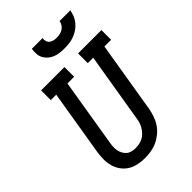

<svg xmlns="http://www.w3.org/2000/svg" viewBox="-278 -1061 1175 1175"><g transform="rotate(-45 309.0 -473.5)"><path d="M254 8Q224 8 194.5 2Q165 -4 141 -19Q117 -34 100 -57.5Q83 -81 75.5 -108.5Q68 -136 68 -166.5Q68 -197 73 -227L143 -651H96V-735H298V-651H240L168 -214Q165 -197 164 -180.5Q163 -164 166 -148Q169 -132 176.5 -118Q184 -104 195.5 -94Q207 -84 223 -80Q239 -76 255 -76Q271 -76 287.5 -79Q304 -82 319 -90Q334 -98 346 -110.5Q358 -123 367 -137.5Q376 -152 381 -167.5Q386 -183 388 -199L463 -651H416V-735H618V-651H560L483 -185Q478 -159 469 -133Q460 -107 444.5 -84Q429 -61 406.5 -42.5Q384 -24 359 -12.5Q334 -1 307 3.5Q280 8 254 8ZM379 -815Q359 -815 338.5 -817.5Q318 -820 300 -827.5Q282 -835 267.5 -847.5Q253 -860 244 -877Q235 -894 234 -914.5Q233 -935 236 -955H329Q326 -942 330 -929Q334 -916 343.5 -908.5Q353 -901 366 -898Q379 -895 392 -895Q406 -895 420 -898Q434 -901 446 -908.5Q458 -916 466 -928.5Q474 -941 476 -955H569Q565 -934 557 -914Q549 -894 534.5 -877Q520 -860 501.5 -847.5Q483 -835 462.5 -827.5Q442 -820 421 -817.5Q400 -815 379 -815Z"/></g></svg>

Font: Iosevka Etoile Medium Oblique
Style: Regular
Weight: 500
Italic angle: -9°
Designer: Belleve Invis
Foundry: Belleve Invis
Version: Version 15.5.2; ttfautohint (v1.8.4)